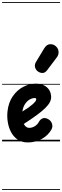

<svg xmlns="http://www.w3.org/2000/svg" viewBox="-25 -1349 593 1832"><path d="M240.5 10Q184 10 144.5 -16.5Q105 -43 81.5 -86.8Q58 -130.5 49.5 -182.8Q41 -235 46.5 -286Q56 -372 97.2 -431Q138.5 -490 197 -520.5Q255.5 -551 316 -551Q363.5 -551 396.2 -533.8Q429 -516.5 446 -487.5Q463 -458.5 463 -422.5Q463 -398 450 -373Q437 -348 407.2 -318.5Q377.5 -289 327 -251.8Q276.5 -214.5 201.5 -166Q207.5 -155.5 215 -147.2Q222.5 -139 232.2 -134Q242 -129 253.5 -129Q281 -129 306.5 -144.5Q332 -160 345.5 -185Q359.5 -211.5 383 -220Q406.5 -228.5 437 -211Q462 -196.5 471.2 -168.5Q480.5 -140.5 466.5 -115Q434.5 -56.5 373.5 -23.2Q312.5 10 240.5 10ZM188.5 -285Q220.5 -304 245 -321.5Q269.5 -339 286.5 -354Q303.5 -369 312.2 -381Q321 -393 321 -400.5Q321 -406 318.2 -409.8Q315.5 -413.5 305.5 -413.5Q283 -413.5 258.5 -399.8Q234 -386 215 -358.2Q196 -330.5 189 -288ZM240.5 10Q184 10 144.5 -16.5Q105 -43 81.5 -86.8Q58 -130.5 49.5 -182.8Q41 -235 46.5 -286Q56 -372 97.2 -431Q138.5 -490 197 -520.5Q255.5 -551 316 -551Q363.5 -551 396.2 -533.8Q429 -516.5 446 -487.5Q463 -458.5 463 -422.5Q463 -398 450 -373Q437 -348 407.2 -318.5Q377.5 -289 327 -251.8Q276.5 -214.5 201.5 -166Q207.5 -155.5 215 -147.2Q222.5 -139 232.2 -134Q242 -129 253.5 -129Q281 -129 306.5 -144.5Q332 -160 345.5 -185Q359.5 -211.5 383 -220Q406.5 -228.5 437 -211Q462 -196.5 471.2 -168.5Q480.5 -140.5 466.5 -115Q434.5 -56.5 373.5 -23.2Q312.5 10 240.5 10ZM188.5 -285Q220.5 -304 245 -321.5Q269.5 -339 286.5 -354Q303.5 -369 312.2 -381Q321 -393 321 -400.5Q321 -406 318.2 -409.8Q315.5 -413.5 305.5 -413.5Q283 -413.5 258.5 -399.8Q234 -386 215 -358.2Q196 -330.5 189 -288ZM341.5 -664Q318.5 -678 310.2 -704.2Q302 -730.5 318.5 -758L395.5 -885.5Q419.5 -925.5 452.2 -927.2Q485 -929 508 -907.5Q531.5 -886.5 533.8 -856.5Q536 -826.5 517.5 -802L425 -679.5Q406.5 -655 384.8 -653Q363 -651 341.5 -664ZM-5 455H548V463H-5ZM-5 -16H548V0H-5ZM-5 -549H548V-541H-5ZM-5 -1329H548V-1321H-5Z"/></svg>

Font: Edu SA Dotted Guide
Style: Regular
Weight: 400
Designer: Tina and Corey Anderson, Eben Sorkin, Mirko Velimirovic
Foundry: Google for Education
Version: Version 2.000